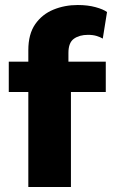

<svg xmlns="http://www.w3.org/2000/svg" viewBox="-20 -746 450 766"><path d="M290 -726Q330 -726 361 -717.5Q392 -709 407 -698L390 -592Q380 -598 365.5 -602.5Q351 -607 331 -607Q297 -607 275 -591.5Q253 -576 253 -535V-470L263 -442V0H93V-546Q93 -610 120.5 -649.5Q148 -689 193 -707.5Q238 -726 290 -726ZM402 -500V-379H15V-500Z"/></svg>

Font: Kantumruy Pro
Style: Bold
Weight: 700
Version: Version 1.002